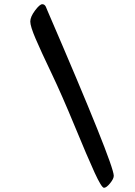

<svg xmlns="http://www.w3.org/2000/svg" viewBox="-20 -816 640 913"><path d="M521 20Q521 34 503.5 55.5Q486 77 474.5 77Q463 77 429.5 4Q396 -69 335 -217Q274 -365 224.5 -468.5Q175 -572 149.5 -631.5Q124 -691 124 -713.5Q124 -736 146.5 -766Q169 -796 181 -796Q192 -796 198 -784Q202 -776 205 -767Q521 -35 521 20Z"/></svg>

Font: Kalam
Style: Regular
Weight: 400
Designer: Lipi Raval (Devanagari and Latin), Jonny Pinhorn (Latin)
Foundry: Indian Type Foundry
Version: Version 2.001;PS 1.0;hotconv 1.0.79;makeotf.lib2.5.61930; tt